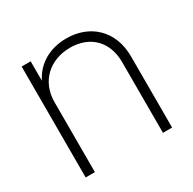

<svg xmlns="http://www.w3.org/2000/svg" viewBox="-123 -649 776 773"><g transform="rotate(-30 265.0 -262.0)"><path d="M106.9 -324.7C106.9 -422.9 177.7 -483.9 270.5 -483.9C362.3 -483.9 423.3 -424.8 423.3 -328.6V0H465.8V-330.6C465.8 -451.2 384.8 -523.9 275.9 -523.9C203.6 -523.9 138.7 -491.7 106 -425.3V-515.6H64V0H106.9Z"/></g></svg>

Font: Raveo Display Display ExLight
Style: Regular
Weight: 200
Designer: Jakub Foglar, Rasmus Andersson (Inter)
Foundry: Jakubfoglar.com
Version: Version 1.100;Glyphs 3.2.3 (3260)